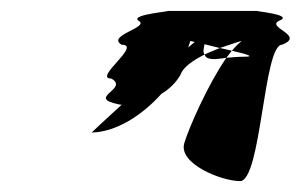

<svg xmlns="http://www.w3.org/2000/svg" viewBox="-20 -634 551 352"><path d="M148 -391C192 -392 239 -421 276 -462C291 -471 303 -483 311 -497C315 -510 333 -523 355 -534C352 -538 353 -544 355 -553C363 -551 374 -548 383 -546C399 -551 412 -556 423 -559C417 -554 411 -548 405 -541C431 -535 449 -530 428 -530C417 -530 405 -529 395 -528C361 -479 326 -399 318 -372C306 -334 386 -302 420 -302C459 -302 463 -552 497 -552C541 -569 466 -584 492 -596C522 -608 437 -614 454 -614H284C306 -614 216 -608 234 -596C256 -584 174 -569 203 -552C241 -552 150 -490 184 -490C216 -472 146 -457 188 -445C194 -444 198 -442 203 -442C171 -413 148 -391 148 -391ZM325 -547 329 -559C329 -559 332 -558 337 -557C333 -554 330 -551 325 -547ZM355 -534C359 -523 374 -525 395 -528C399 -533 402 -537 405 -541C398 -543 391 -544 383 -546C374 -542 363 -538 355 -534Z"/></svg>

Font: bitstorm
Style: sucnobl
Weight: 400
Version: Version 0.2